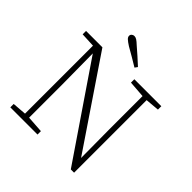

<svg xmlns="http://www.w3.org/2000/svg" viewBox="-227 -1031 1203 1203"><g transform="rotate(45 374.0 -429.5)"><path d="M45 0V-30L149 -38H167L286 -30V0ZM138 0V-653H171L174 -334V0ZM470 -644V-674H709V-644L608 -635H591ZM588 7 167 -611H162L147 -639L42 -644V-674H187L595 -71L583 -67L581 -340V-674H617V7ZM432 -744 419 -726Q389 -744 359 -762Q329 -780 300 -796Q275 -812 264.5 -822Q254 -832 254 -843Q254 -853 261.5 -859.5Q269 -866 279 -866Q290 -866 301 -859Q312 -852 331 -834Q356 -813 381.5 -790Q407 -767 432 -744Z"/></g></svg>

Font: Source Serif 4 18pt Light
Style: Regular
Weight: 300
Designer: Frank Grießhammer
Foundry: Adobe Systems Incorporated
Version: Version 4.004;hotconv 1.0.116;makeotfexe 2.5.65601